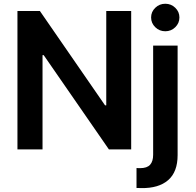

<svg xmlns="http://www.w3.org/2000/svg" viewBox="-20 -785 1029 1009"><path d="M669.4 -727.3V0H552.2L209.5 -495.4H203.5V0H71.7V-727.3H189.6L532 -231.5H538.4V-727.3ZM784.8 -545.5H913.4V30.2Q913.4 118.6 863.5 161.8Q813.6 204.9 721.9 203.5Q716.3 203.1 710.4 203.1Q704.5 203.1 697.4 202.8V98Q702.8 98.4 707 98.5Q711.3 98.7 715.9 98.7Q752.8 98.7 768.8 80.8Q784.8 62.9 784.8 28.4ZM848.7 -620.7Q817.8 -620.7 796 -642Q774.1 -663.4 774.1 -693.2Q774.1 -723 796 -744.1Q817.8 -765.3 848.7 -765.3Q879.3 -765.3 901.1 -744.1Q922.9 -723 922.9 -693.2Q922.9 -663.4 901.1 -642Q879.3 -620.7 848.7 -620.7Z"/></svg>

Font: Inter UI Semi Bold
Style: Regular
Weight: 600
Designer: Rasmus Andersson
Foundry: rsms
Version: 3.2;8d6f07862